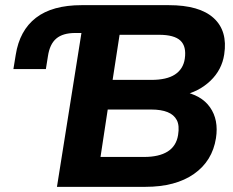

<svg xmlns="http://www.w3.org/2000/svg" viewBox="-20 -725 906 745"><path d="M201 0 296 -597H272Q224 -597 198.5 -575.5Q173 -554 166 -507L158 -457H32L41 -512Q56 -607 119.5 -656Q183 -705 297 -705H635Q754 -705 809 -655Q864 -605 850 -514Q841 -454 796.5 -411.5Q752 -369 685 -354L687 -370Q761 -357 795 -308.5Q829 -260 818 -189Q804 -100 732.5 -50Q661 0 544 0ZM370 -116H539Q597 -116 630.5 -137Q664 -158 671 -201Q677 -238 666 -259Q655 -280 630 -290Q605 -300 567 -300H398ZM417 -415H567Q627 -415 659 -436Q691 -457 697 -497Q704 -545 680 -567.5Q656 -590 597 -590H444Z"/></svg>

Font: Mulish ExtraLight ExtraBold
Style: Italic
Weight: 800
Italic angle: -9°
Version: Version 3.603